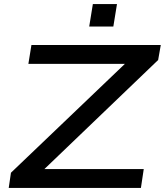

<svg xmlns="http://www.w3.org/2000/svg" viewBox="-20 -927 813 947"><path d="M23 0 34 -75 641 -655 642 -612H120L135 -705H773L760 -631L154 -50L153 -93H689L675 0ZM420 -796 438 -907H557L539 -796Z"/></svg>

Font: Nunito Sans 7pt Expanded Medium
Style: Italic
Weight: 500
Width: 7
Italic angle: -9°
Designer: Vernon Adams
Foundry: Vernon Adams
Version: Version 3.101;gftools[0.9.27]